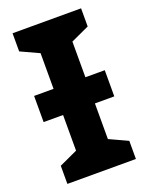

<svg xmlns="http://www.w3.org/2000/svg" viewBox="-136 -785 661 855"><g transform="rotate(-20 194.5 -357.0)"><path d="M26.9 -418.9H119.1V-587.9L32.2 -627.9V-713.9H356.9V-627.9L270 -587.9V-418.9H361.8V-294.9H270V-126L356.9 -85.9V0H32.2V-85.9L119.1 -126V-294.9H26.9Z"/></g></svg>

Font: NotoSans-Bold
Style: Bold
Weight: 700
Designer: Monotype Design team
Foundry: Monotype Imaging Inc.
Version: Version 1.04